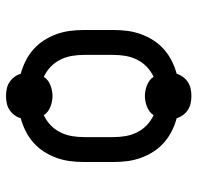

<svg xmlns="http://www.w3.org/2000/svg" viewBox="-29 -580 658 640"><g transform="rotate(90 300.0 -260.0)"><path d="M300 49Q288 49 276 46.5Q264 44 254 37.5Q244 31 236.5 21Q229 11 226 0Q204 -6 183 -16.5Q162 -27 144.5 -42.5Q127 -58 114.5 -77.5Q102 -97 94 -119Q86 -141 83 -164Q80 -187 80 -210V-310Q80 -333 83 -356Q86 -379 94 -401Q102 -423 114.5 -442.5Q127 -462 144.5 -477.5Q162 -493 183 -503.5Q204 -514 226 -520Q229 -531 236.5 -541Q244 -551 254 -557.5Q264 -564 276 -566.5Q288 -569 300 -569Q312 -569 324 -566.5Q336 -564 346 -557.5Q356 -551 363.5 -541Q371 -531 374 -520Q396 -514 417 -503.5Q438 -493 455.5 -477.5Q473 -462 485.5 -442.5Q498 -423 506 -401Q514 -379 517 -356Q520 -333 520 -310V-210Q520 -187 517 -164Q514 -141 506 -119Q498 -97 485.5 -77.5Q473 -58 455.5 -42.5Q438 -27 417 -16.5Q396 -6 374 0Q371 11 363.5 21Q356 31 346 37.5Q336 44 324 46.5Q312 49 300 49ZM364 -77Q383 -86 397.5 -100Q412 -114 421 -132Q430 -150 433.5 -170Q437 -190 437 -210V-310Q437 -330 433.5 -350Q430 -370 421 -388Q412 -406 397.5 -420Q383 -434 364 -443Q354 -428 336 -421Q318 -414 300 -414Q282 -414 264 -421Q246 -428 236 -443Q217 -434 202.5 -420Q188 -406 179 -388Q170 -370 166.5 -350Q163 -330 163 -310V-210Q163 -190 166.5 -170Q170 -150 179 -132Q188 -114 202.5 -100Q217 -86 236 -77Q246 -92 264 -99Q282 -106 300 -106Q318 -106 336 -99Q354 -92 364 -77Z"/></g></svg>

Font: Iosevka SS04 Extended
Style: Regular
Weight: 400
Width: 7
Monospace: yes
Designer: Belleve Invis
Foundry: Belleve Invis
Version: Version 19.0.0; ttfautohint (v1.8.4)